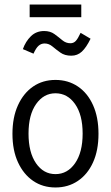

<svg xmlns="http://www.w3.org/2000/svg" viewBox="-20 -820 490 848"><path d="M225 8Q169 8 126.5 -21Q84 -50 59.5 -103Q35 -156 35 -229Q35 -302 59.5 -355.5Q84 -409 126.5 -438Q169 -467 225 -467Q281 -467 324 -438Q367 -409 391 -355.5Q415 -302 415 -229Q415 -156 391 -103Q367 -50 324 -21Q281 8 225 8ZM225 -51Q278 -51 311.5 -99Q345 -147 345 -230Q345 -313 311.5 -360.5Q278 -408 225 -408Q173 -408 139.5 -360.5Q106 -313 106 -230Q106 -147 139 -99Q172 -51 225 -51ZM336 -675 380 -649Q361 -610 341.5 -592Q322 -574 295 -574Q266 -574 247 -587.5Q228 -601 212 -614.5Q196 -628 177 -628Q162 -628 150.5 -618Q139 -608 128 -583L81 -603Q93 -637 116.5 -660Q140 -683 175 -683Q202 -683 220.5 -669.5Q239 -656 255 -642.5Q271 -629 291 -629Q305 -629 314.5 -639Q324 -649 336 -675ZM111 -744V-800H339V-744Z"/></svg>

Font: Inconsolata SemiCondensed
Style: Regular
Weight: 400
Width: 4
Monospace: yes
Designer: Raph Levien, Cyreal, Brenton Simpson
Foundry: Raph Levien, Cyreal, Google
Version: Version 3.001; ttfautohint (v1.8.2.53-6de2)